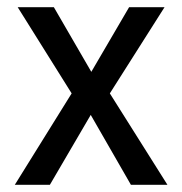

<svg xmlns="http://www.w3.org/2000/svg" viewBox="-20 -511 503 531"><path d="M21 0 192 -275 193 -229 29 -491H129L242 -296H223L337 -491H435L270 -231L271 -273L443 0H342L223 -207H239L118 0Z"/></svg>

Font: Nunito Sans 10pt Condensed Medium
Style: Regular
Weight: 500
Width: 3
Designer: Vernon Adams
Foundry: Vernon Adams
Version: Version 3.101;gftools[0.9.27]